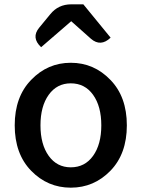

<svg xmlns="http://www.w3.org/2000/svg" viewBox="-20 -854 654 887"><path d="M124 -485Q200 -564 307 -564Q414 -564 490 -485Q566 -407 566 -275Q566 -143 490 -65Q414 13 307 13Q200 13 124 -65Q48 -143 48 -275Q48 -407 124 -485ZM307 -81Q372 -81 410 -134Q448 -187 448 -275Q448 -363 410 -416Q372 -469 307 -469Q243 -469 205 -416Q167 -363 167 -275Q167 -187 205 -134Q243 -81 307 -81ZM170 -636Q123 -680 161 -726L212 -788Q249 -834 309 -834H365L491 -680Q445 -636 400 -675L309 -756L170 -636Z"/></svg>

Font: Swei Half Moon CJK TC
Style: Medium
Weight: 500
Version: Version 2.125